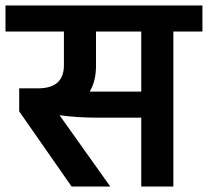

<svg xmlns="http://www.w3.org/2000/svg" viewBox="-47 -680 758 700"><path d="M280 -346H468V-565H303V-440Q303 -384 280 -346ZM691 -660V-565H585V0H468V-251H311Q233 -251 170 -260L355 0H214L23 -274V-358H92Q186 -358 186 -442V-565H-27V-660Z"/></svg>

Font: Hind SemiBold
Style: Regular
Weight: 600
Designer: Manushi Parikh, Satya Rajpurohit
Foundry: Indian Type Foundry
Version: Version 2.001;PS 1.0;hotconv 1.0.79;makeotf.lib2.5.61930; tt